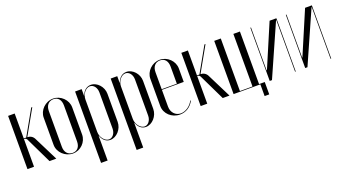

<svg xmlns="http://www.w3.org/2000/svg" viewBox="-53 -1006 3015 1678"><g transform="rotate(-20 1454.5 -167.0)"><path d="M250 0H313L204 -218C190 -251 164 -262 139 -263L270 -495H260L129 -263H106V-495H45V0H106V-257H110C123 -257 132 -249 139 -230Z M465 -503C393 -503 332 -443 332 -374V-121C332 -52 394 8 467 8C538 8 597 -51 597 -121V-374C597 -443 536 -503 465 -503ZM466 -497C509 -497 535 -466 535 -414V-80C535 -29 509 2 466 2C422 2 394 -30 394 -80V-414C394 -464 422 -497 466 -497Z M668 169H729V-60H731C746 -16 777 8 814 8C873 8 927 -52 927 -119V-380C927 -445 874 -503 816 -503C778 -503 747 -479 731 -434H729V-495H668ZM729 -97V-399C729 -447 765 -494 804 -494C839 -494 865 -459 865 -415V-79C865 -35 838 0 805 0C766 0 729 -47 729 -97Z M999 169H1060V-60H1062C1077 -16 1108 8 1145 8C1204 8 1258 -52 1258 -119V-380C1258 -445 1205 -503 1147 -503C1109 -503 1078 -479 1062 -434H1060V-495H999ZM1060 -97V-399C1060 -447 1096 -494 1135 -494C1170 -494 1196 -459 1196 -415V-79C1196 -35 1169 0 1136 0C1097 0 1060 -47 1060 -97Z M1324 -374V-121C1324 -50 1385 8 1462 8C1518 8 1564 -22 1592 -74L1587 -77C1564 -31 1517 1 1472 1C1423 1 1386 -39 1386 -92V-249H1589V-374C1589 -443 1529 -503 1457 -503C1385 -503 1324 -443 1324 -374ZM1386 -255V-414C1386 -465 1414 -497 1458 -497C1501 -497 1527 -466 1527 -414V-255Z M1861 0H1924L1815 -218C1801 -251 1775 -262 1750 -263L1881 -495H1871L1740 -263H1717V-495H1656V0H1717V-257H1721C1734 -257 1743 -249 1750 -230Z M1962 0H2211V109H2254V-6H2201V-495H2140V-6H2023V-495H1962Z M2477 -495 2307 -96H2304V-495H2298V0H2319L2532 -481H2534V0H2540V-495Z M2807 -495 2637 -96H2634V-495H2628V0H2649L2862 -481H2864V0H2870V-495Z"/></g></svg>

Font: Moniqa Display
Style: Regular
Weight: 400
Designer: Rajesh Rajput
Foundry: Rajesh Rajput
Version: Version 1.000